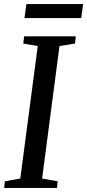

<svg xmlns="http://www.w3.org/2000/svg" viewBox="-24 -921 427 941"><path d="M-3.5 0 0 -32.5 75.5 -46 161 -695.5 90 -707.5 94.5 -743H347.5L343.5 -707.5L267.5 -695.5L182.5 -46L258.5 -32.5L255.5 0ZM105.5 -901H383.5L374 -832.5H96Z"/></svg>

Font: Merriweather 60pt
Style: Italic
Weight: 400
Italic angle: -7.8°
Version: Version 2.101